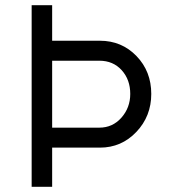

<svg xmlns="http://www.w3.org/2000/svg" viewBox="-20 -720 651 740"><path d="M102 0V-700H181V-563H365Q449 -563 506 -504Q563 -445 563 -358Q563 -272 505.5 -211.5Q448 -151 365 -151H181V0ZM181 -228H363Q414 -228 448 -266.5Q482 -305 482 -358Q482 -413 449 -449.5Q416 -486 363 -486H181Z"/></svg>

Font: Easer Grotesk Light
Style: Regular
Weight: 300
Designer: Boardeaser, Bonnie Shaver-Troup, Thomas Jockin
Foundry: Lexend
Version: Version 1.008;Glyphs 3.1.2 (3151)